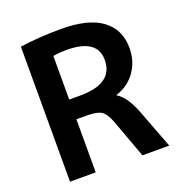

<svg xmlns="http://www.w3.org/2000/svg" viewBox="-133 -855 916 969"><g transform="rotate(-20 325.5 -370.0)"><path d="M217 -285V0H79V-725Q181 -740 299 -740Q446 -740 519 -685.5Q592 -631 592 -532Q592 -460 553.5 -406Q515 -352 449 -331V-329Q497 -301 532 -210L612 0H468L392 -207Q374 -255 351 -270Q328 -285 272 -285ZM217 -391H276Q454 -391 454 -518Q454 -631 289 -631Q248 -631 217 -625Z"/></g></svg>

Font: Mplus 1p Bold
Style: Bold
Weight: 700
Version: Version 1.061